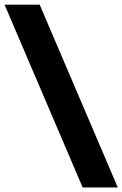

<svg xmlns="http://www.w3.org/2000/svg" viewBox="-32 -696 536 842"><path d="M484.5 126H330.5L-12 -675.5H142Z"/></svg>

Font: Anek Latin Medium ExtraBold
Style: Regular
Weight: 800
Version: Version 1.003